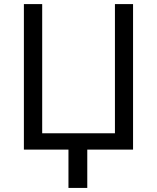

<svg xmlns="http://www.w3.org/2000/svg" viewBox="-20 -734 771 942"><path d="M632.8 0H408.2V188H315.9V0H97.2V-713.9H187V-80.1H543.9V-713.9H632.8Z"/></svg>

Font: NotoSans
Style: Regular
Weight: 400
Designer: Monotype Design team
Foundry: Monotype Imaging Inc.
Version: Version 1.04; ttfautohint (v1.4.1)